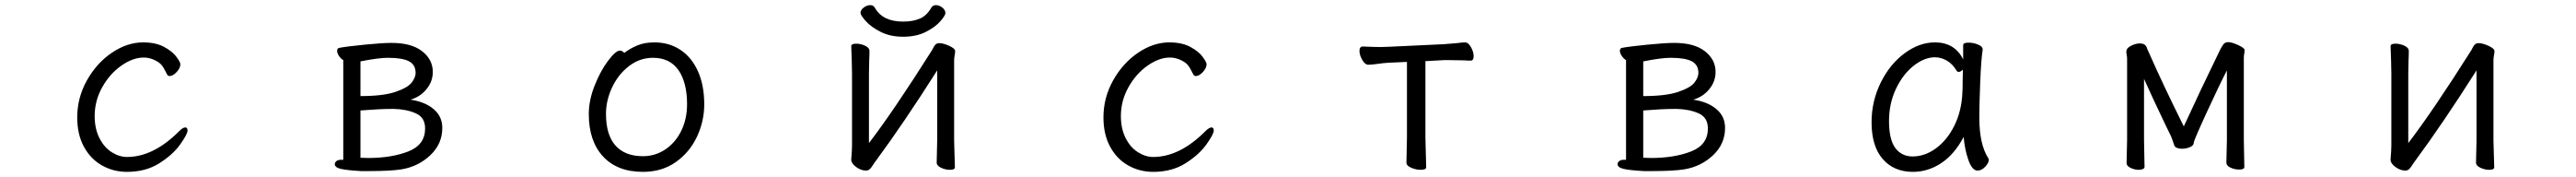

<svg xmlns="http://www.w3.org/2000/svg" viewBox="-20 -651 10040 689"><path d="M475 18Q422 18 377.5 -7Q333 -32 307 -80Q281 -128 281 -194Q281 -271 319 -338.5Q357 -406 416.5 -446Q476 -486 538 -486Q587 -486 619.5 -468.5Q652 -451 667.5 -430Q683 -409 683 -401Q683 -386 668.5 -370.5Q654 -355 641 -355Q635 -355 632 -360Q629 -365 623.5 -376Q618 -387 612.5 -394.5Q607 -402 600 -407Q571 -427 540 -427Q498 -427 453 -395.5Q408 -364 378.5 -311.5Q349 -259 349 -199Q349 -150 367.5 -113.5Q386 -77 415.5 -58.5Q445 -40 475 -40Q578 -40 678 -140Q693 -155 702 -155Q711 -155 711 -143Q711 -129 682.5 -89Q654 -49 601 -15.5Q548 18 475 18Z M1285 -12Q1285 -19 1291.5 -24Q1298 -29 1309 -29H1318V-417Q1309 -422 1301.5 -433Q1294 -444 1294 -453Q1294 -464 1304 -465Q1330 -470 1400 -477Q1470 -484 1506 -484Q1584 -484 1625.5 -451.5Q1667 -419 1667 -371Q1667 -334 1642.5 -304Q1618 -274 1580 -263Q1636 -255 1670 -226.5Q1704 -198 1704 -153Q1704 -91 1657.5 -47Q1611 -3 1546 8Q1504 15 1416 15H1388Q1333 12 1309 6.5Q1285 1 1285 -12ZM1415 -36Q1506 -36 1571.5 -61.5Q1637 -87 1637 -151Q1637 -194 1600.5 -210Q1564 -226 1515 -227H1505Q1461 -227 1385 -221V-37ZM1600 -367Q1600 -399 1574 -412.5Q1548 -426 1492 -426Q1455 -426 1385 -412V-277Q1474 -277 1522 -293.5Q1570 -310 1585 -330Q1600 -350 1600 -367Z M2531 -486Q2588 -486 2632 -457Q2676 -428 2700.5 -373.5Q2725 -319 2725 -245Q2725 -179 2696.5 -118.5Q2668 -58 2614 -20Q2560 18 2486 18Q2386 18 2330.5 -42Q2275 -102 2275 -207Q2275 -261 2298 -318.5Q2321 -376 2350.5 -415Q2380 -454 2396 -454Q2406 -454 2413 -445Q2437 -463 2465 -474.5Q2493 -486 2531 -486ZM2486 -43Q2534 -43 2573.5 -69.5Q2613 -96 2635.5 -142Q2658 -188 2658 -245Q2658 -330 2624.5 -378Q2591 -426 2525 -426Q2474 -426 2432 -394Q2390 -362 2366 -311Q2342 -260 2342 -208Q2342 -126 2379 -84.5Q2416 -43 2486 -43Z M3500 -508Q3450 -508 3412.5 -527Q3375 -546 3354.5 -569Q3334 -592 3334 -601Q3334 -612 3346.5 -621.5Q3359 -631 3372 -631Q3384 -631 3390 -621Q3420 -567 3500 -567Q3540 -567 3566.5 -579Q3593 -591 3610 -621Q3616 -631 3628 -631Q3641 -631 3653 -621.5Q3665 -612 3665 -600Q3665 -591 3645.5 -568.5Q3626 -546 3589 -527Q3552 -508 3500 -508ZM3298 -31Q3301 -67 3301 -86V-364L3300 -413L3298 -471Q3298 -481 3317 -481Q3335 -481 3352 -473Q3369 -465 3369 -453Q3369 -432 3368 -417L3367 -364V-94Q3463 -219 3613 -456Q3615 -460 3619 -467.5Q3623 -475 3628 -479Q3633 -483 3641 -483Q3657 -483 3680 -472.5Q3703 -462 3703 -452Q3703 -446 3701 -435.5Q3699 -425 3699 -415V-106L3700 -68L3702 0Q3702 10 3683 10Q3665 10 3648 2Q3631 -6 3631 -18L3633 -106V-377Q3502 -171 3394 -25Q3389 -19 3382.5 -8.5Q3376 2 3370 7.5Q3364 13 3356 13Q3336 13 3317 -1Q3298 -15 3298 -29Z M4475 18Q4422 18 4377.5 -7Q4333 -32 4307 -80Q4281 -128 4281 -194Q4281 -271 4319 -338.5Q4357 -406 4416.5 -446Q4476 -486 4538 -486Q4587 -486 4619.5 -468.5Q4652 -451 4667.5 -430Q4683 -409 4683 -401Q4683 -386 4668.5 -370.5Q4654 -355 4641 -355Q4635 -355 4632 -360Q4629 -365 4623.5 -376Q4618 -387 4612.5 -394.5Q4607 -402 4600 -407Q4571 -427 4540 -427Q4498 -427 4453 -395.5Q4408 -364 4378.5 -311.5Q4349 -259 4349 -199Q4349 -150 4367.5 -113.5Q4386 -77 4415.5 -58.5Q4445 -40 4475 -40Q4578 -40 4678 -140Q4693 -155 4702 -155Q4711 -155 4711 -143Q4711 -129 4682.5 -89Q4654 -49 4601 -15.5Q4548 18 4475 18Z M5347 -402Q5325 -399 5313 -399Q5301 -399 5290 -417.5Q5279 -436 5279 -453Q5279 -470 5292 -470Q5300 -470 5318 -469Q5336 -468 5364 -468L5395 -469L5608 -479L5657 -483Q5680 -486 5691 -486Q5703 -486 5713.5 -467.5Q5724 -449 5724 -432Q5724 -415 5712 -415Q5699 -415 5689 -416L5626 -417H5609L5536 -413V-115L5537 -75L5539 0Q5539 10 5518 10Q5499 10 5480.5 2Q5462 -6 5462 -18L5464 -115V-410L5396 -407Q5374 -406 5347 -402Z M6285 -12Q6285 -19 6291.5 -24Q6298 -29 6309 -29H6318V-417Q6309 -422 6301.5 -433Q6294 -444 6294 -453Q6294 -464 6304 -465Q6330 -470 6400 -477Q6470 -484 6506 -484Q6584 -484 6625.5 -451.5Q6667 -419 6667 -371Q6667 -334 6642.5 -304Q6618 -274 6580 -263Q6636 -255 6670 -226.5Q6704 -198 6704 -153Q6704 -91 6657.5 -47Q6611 -3 6546 8Q6504 15 6416 15H6388Q6333 12 6309 6.5Q6285 1 6285 -12ZM6415 -36Q6506 -36 6571.5 -61.5Q6637 -87 6637 -151Q6637 -194 6600.5 -210Q6564 -226 6515 -227H6505Q6461 -227 6385 -221V-37ZM6600 -367Q6600 -399 6574 -412.5Q6548 -426 6492 -426Q6455 -426 6385 -412V-277Q6474 -277 6522 -293.5Q6570 -310 6585 -330Q6600 -350 6600 -367Z M7695 -193Q7695 -89 7730 -35Q7732 -31 7732 -29Q7732 -17 7718 -2Q7704 13 7688 13Q7667 13 7652.5 -28Q7638 -69 7634 -118Q7598 -50 7546.5 -16Q7495 18 7436 18Q7362 18 7318.5 -32Q7275 -82 7275 -175Q7275 -257 7310.5 -329Q7346 -401 7403.5 -443.5Q7461 -486 7522 -486Q7599 -486 7632 -420V-475Q7632 -485 7653 -485Q7672 -485 7690 -477.5Q7708 -470 7708 -459V-457Q7702 -419 7698.5 -331.5Q7695 -244 7695 -193ZM7435 -42Q7483 -42 7526.5 -74Q7570 -106 7598 -162.5Q7626 -219 7629 -291Q7630 -301 7630 -335L7631 -380Q7622 -371 7614 -371Q7610 -371 7607 -375Q7591 -402 7568.5 -415Q7546 -428 7522 -428Q7481 -428 7439 -395Q7397 -362 7370 -305Q7343 -248 7343 -180Q7343 -108 7367.5 -75Q7392 -42 7435 -42Z M8531 -96Q8531 -85 8516.5 -78.5Q8502 -72 8484 -72Q8473 -72 8465 -75.5Q8457 -79 8455 -85Q8445 -115 8442 -121L8420 -166Q8371 -268 8337 -344V-106L8339 -1Q8339 4 8332.5 7Q8326 10 8317 10Q8300 10 8284.5 2.5Q8269 -5 8269 -16L8271 -106V-422Q8271 -430 8269.5 -437Q8268 -444 8268 -450L8269 -456Q8271 -465 8288 -473.5Q8305 -482 8321 -482Q8331 -482 8338 -478Q8345 -474 8348 -465Q8351 -456 8353 -453Q8413 -317 8492 -159Q8553 -292 8633 -456Q8640 -470 8646.5 -478.5Q8653 -487 8665 -487Q8679 -487 8704 -475.5Q8729 -464 8729 -456Q8729 -449 8727.5 -441.5Q8726 -434 8726 -425V-106L8728 -1Q8728 9 8708 9Q8690 9 8674 1.5Q8658 -6 8658 -18L8660 -106V-377Q8629 -317 8580 -210.5Q8531 -104 8531 -96Z M9394 -25Q9389 -19 9382.5 -8.5Q9376 2 9370 7.5Q9364 13 9356 13Q9336 13 9317 -1Q9298 -15 9298 -29V-31Q9301 -67 9301 -86V-364L9300 -413L9298 -471Q9298 -481 9317 -481Q9335 -481 9352 -473Q9369 -465 9369 -453Q9369 -432 9368 -417L9367 -364V-94Q9463 -219 9613 -456Q9615 -460 9619 -467.5Q9623 -475 9628 -479Q9633 -483 9641 -483Q9657 -483 9680 -472.5Q9703 -462 9703 -452Q9703 -446 9701 -435.5Q9699 -425 9699 -415V-106L9700 -68L9702 0Q9702 10 9683 10Q9665 10 9648 2Q9631 -6 9631 -18L9633 -106V-377Q9502 -171 9394 -25Z"/></svg>

Font: Iansui 0.93
Style: Regular
Weight: 400
Designer: But Ko / Fontworks Inc.
Foundry: zi-hi.com / Fontworks Inc.
Version: Version 0.931